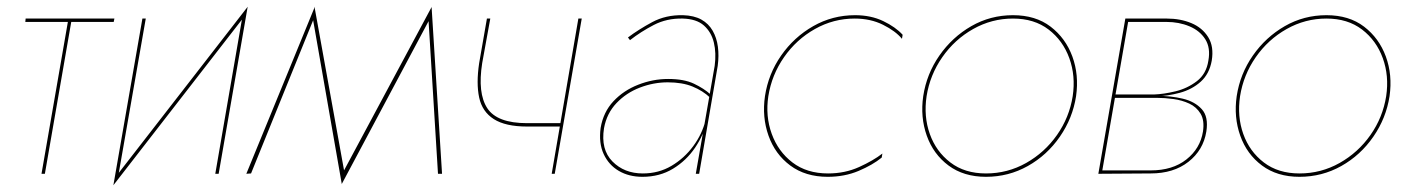

<svg xmlns="http://www.w3.org/2000/svg" viewBox="-20 -515 4159 569"><path d="M319 -460 317 -450H55L56 -460ZM192 -455 113 0H103L182 -455Z M316 34 326 5 714 -495 704 -466ZM329 15 316 34 402 -460H412ZM628 0H618L700 -475L714 -495Z M1250 -454 1259 -495 1290 0H1278ZM1259 -494 1251 -454 993 30 999 -9ZM908 -455 912 -495 1000 -8 993 31ZM913 -495 908 -455 724 -1 710 0Z M1542 -150H1648L1646 -140H1542ZM1704 -460 1624 0H1615L1694 -460ZM1409 -328Q1395 -239 1424 -194.5Q1453 -150 1542 -150V-140Q1478 -140 1443.5 -162Q1409 -184 1400 -226Q1391 -268 1400 -328L1423 -460H1433Z M1770 -135Q1760 -72 1795 -36.5Q1830 -1 1885 -1Q1932 -1 1970 -23.5Q2008 -46 2034.5 -82Q2061 -118 2071 -159H2076Q2066 -116 2040 -77.5Q2014 -39 1974.5 -15Q1935 9 1884 9Q1844 9 1814 -8.5Q1784 -26 1769 -58.5Q1754 -91 1760 -136Q1768 -183 1798 -215Q1828 -247 1871.5 -264Q1915 -281 1960 -281Q2007 -281 2036.5 -267Q2066 -253 2086 -235L2084 -226Q2063 -246 2032.5 -258.5Q2002 -271 1959 -271Q1917 -271 1876.5 -255.5Q1836 -240 1807 -209.5Q1778 -179 1770 -135ZM1841 -404Q1873 -428 1913 -449.5Q1953 -471 2004 -470Q2037 -469 2058.5 -457Q2080 -445 2092 -424Q2104 -403 2107.5 -376.5Q2111 -350 2107 -320L2052 0H2042L2098 -320Q2103 -358 2095.5 -389Q2088 -420 2066 -439.5Q2044 -459 2003 -460Q1956 -461 1917.5 -441Q1879 -421 1847 -396Z M2257 -230Q2248 -171 2267 -118.5Q2286 -66 2328.5 -33.5Q2371 -1 2434 -1Q2484 -1 2526 -20Q2568 -39 2595 -60L2593 -48Q2566 -26 2524.5 -8.5Q2483 9 2433 9Q2367 9 2322 -24.5Q2277 -58 2257.5 -113Q2238 -168 2247 -230Q2257 -296 2295 -350.5Q2333 -405 2390 -437.5Q2447 -470 2514 -470Q2561 -470 2597.5 -452.5Q2634 -435 2655 -412L2653 -400Q2634 -423 2597 -441.5Q2560 -460 2513 -460Q2450 -460 2395 -429Q2340 -398 2303.5 -345.5Q2267 -293 2257 -230Z M2716 -230Q2726 -296 2764 -350.5Q2802 -405 2858.5 -437.5Q2915 -470 2982 -470Q3049 -470 3093.5 -436Q3138 -402 3158 -347.5Q3178 -293 3169 -230Q3159 -165 3121 -110Q3083 -55 3026 -23Q2969 9 2902 9Q2836 9 2791 -24.5Q2746 -58 2726.5 -113Q2707 -168 2716 -230ZM2726 -230Q2717 -170 2735.5 -118Q2754 -66 2796.5 -33.5Q2839 -1 2902 -1Q2966 -1 3021 -32Q3076 -63 3112.5 -115Q3149 -167 3159 -230Q3168 -290 3149 -342.5Q3130 -395 3087.5 -427.5Q3045 -460 2982 -460Q2919 -460 2864 -429Q2809 -398 2772.5 -345.5Q2736 -293 2726 -230Z M3409 -231Q3450 -231 3485.5 -222.5Q3521 -214 3541.5 -191.5Q3562 -169 3555 -125Q3546 -70 3502 -35.5Q3458 -1 3390 -1L3241 0L3242 -10H3390Q3455 -10 3496 -42.5Q3537 -75 3545 -125Q3550 -158 3538 -178Q3526 -198 3504.5 -208Q3483 -218 3457.5 -221.5Q3432 -225 3409 -225H3279L3280 -231ZM3281 -235H3400Q3429 -236 3464 -244.5Q3499 -253 3527 -274.5Q3555 -296 3561 -335Q3568 -373 3552 -398.5Q3536 -424 3505 -437Q3474 -450 3437 -450H3317L3319 -460H3438Q3478 -460 3510.5 -446.5Q3543 -433 3560.5 -405Q3578 -377 3571 -335Q3564 -296 3538.5 -273Q3513 -250 3476.5 -240Q3440 -230 3400 -229H3280ZM3325 -460 3245 0H3235L3315 -460Z M3645 -230Q3655 -296 3693 -350.5Q3731 -405 3787.5 -437.5Q3844 -470 3911 -470Q3978 -470 4022.5 -436Q4067 -402 4087 -347.5Q4107 -293 4098 -230Q4088 -165 4050 -110Q4012 -55 3955 -23Q3898 9 3831 9Q3765 9 3720 -24.5Q3675 -58 3655.5 -113Q3636 -168 3645 -230ZM3655 -230Q3646 -170 3664.5 -118Q3683 -66 3725.5 -33.5Q3768 -1 3831 -1Q3895 -1 3950 -32Q4005 -63 4041.5 -115Q4078 -167 4088 -230Q4097 -290 4078 -342.5Q4059 -395 4016.5 -427.5Q3974 -460 3911 -460Q3848 -460 3793 -429Q3738 -398 3701.5 -345.5Q3665 -293 3655 -230Z"/></svg>

Font: Jost Thin
Style: Italic
Weight: 200
Italic angle: -5°
Version: Version 3.710